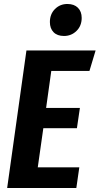

<svg xmlns="http://www.w3.org/2000/svg" viewBox="-20 -946 501 966"><path d="M461 -692 430 -589H238L212 -403H382L367 -301H198L170 -104H379L364 0H16L113 -692ZM231 -835Q231 -875 256.5 -900.5Q282 -926 319 -926Q353 -926 372 -907Q391 -888 391 -856Q391 -816 365 -790.5Q339 -765 302 -765Q268 -765 249.5 -784Q231 -803 231 -835Z"/></svg>

Font: Fira Sans Extra Condensed SemiBold
Style: Italic
Weight: 600
Width: 3
Italic angle: -8°
Designer: Carrois Corporate & Edenspiekermann AG
Foundry: Carrois Corporate GbR & Edenspiekermann AG
Version: Version 4.203